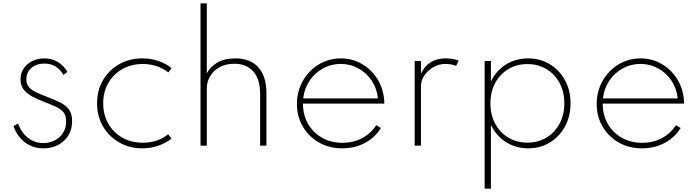

<svg xmlns="http://www.w3.org/2000/svg" viewBox="-20 -881 4226 1161"><path d="M242.5 16Q291.5 16 330.8 -4.2Q370 -24.5 393 -61.5Q416 -98.5 416 -148Q416 -193 397 -218.8Q378 -244.5 343 -261.8Q308 -279 260.5 -297Q226.5 -310 199 -322.8Q171.5 -335.5 155.5 -354Q139.5 -372.5 139.5 -402Q139.5 -444 170 -470.2Q200.5 -496.5 248.5 -496.5Q325 -496.5 363 -428L388 -446Q365.5 -485 329.2 -506.5Q293 -528 248.5 -528Q207.5 -528 174.8 -511.5Q142 -495 123 -466.5Q104 -438 104 -401.5Q104 -362.5 124.8 -337.5Q145.5 -312.5 177.2 -296.2Q209 -280 242 -267Q286 -250 316.8 -236.2Q347.5 -222.5 363.8 -202.5Q380 -182.5 380 -146.5Q380 -106.5 361 -77Q342 -47.5 310.5 -31.8Q279 -16 242 -16Q190 -16 149.8 -47Q109.5 -78 89 -134L61.5 -118.5Q85 -54 132.2 -19Q179.5 16 242.5 16Z M841 16Q892 16 937 0.2Q982 -15.5 1017.5 -43L996.5 -69Q934 -18 843.5 -18Q773.5 -18 719.2 -49Q665 -80 634.5 -134Q604 -188 604 -256Q604 -325 634.8 -378.8Q665.5 -432.5 719.5 -463.2Q773.5 -494 843 -494Q933 -494 997.5 -443L1017.5 -469Q982.5 -497 937.2 -512.5Q892 -528 841 -528Q763.5 -528 701.5 -493.2Q639.5 -458.5 603.2 -397Q567 -335.5 567 -256Q567 -177 603.5 -115.5Q640 -54 702 -19Q764 16 841 16Z M1192.5 0H1230.5V-347Q1230.5 -385.5 1250 -419.2Q1269.5 -453 1306.8 -474.2Q1344 -495.5 1396.5 -495.5Q1471 -495.5 1512 -448.5Q1553 -401.5 1553 -312V0H1591V-317.5Q1591 -420.5 1541.8 -474.2Q1492.5 -528 1403 -528Q1335 -528 1291.2 -500.8Q1247.5 -473.5 1230.5 -436.5V-861H1192.5Z M2050 16Q2124.5 16 2185.8 -16.2Q2247 -48.5 2283.5 -107L2254.5 -124Q2222.5 -73.5 2169.5 -45.5Q2116.5 -17.5 2051 -17.5Q1981.5 -17.5 1927.5 -48Q1873.5 -78.5 1842.8 -132.2Q1812 -186 1812 -254.5H2303.5Q2303.5 -259.5 2303.8 -262.8Q2304 -266 2303.5 -270.5Q2298.5 -345 2262.2 -403Q2226 -461 2168 -494.5Q2110 -528 2039.5 -528Q1985.5 -528 1937.8 -507Q1890 -486 1853.5 -448.5Q1817 -411 1796.2 -361Q1775.5 -311 1775.5 -253Q1775.5 -177.5 1810.8 -116.5Q1846 -55.5 1908 -19.8Q1970 16 2050 16ZM1813.5 -286Q1820 -345.5 1851.8 -392.8Q1883.5 -440 1932.8 -467.2Q1982 -494.5 2040.5 -494.5Q2098.5 -494.5 2147.5 -467.2Q2196.5 -440 2228 -393Q2259.5 -346 2265.5 -286Z M2487.5 0H2525.5V-360.5Q2525.5 -395 2546.5 -425.5Q2567.5 -456 2601 -475.2Q2634.5 -494.5 2672 -494.5Q2708.5 -494.5 2738 -482.5L2753.5 -514.5Q2719.5 -528 2675 -528Q2569 -528 2525.5 -435.5V-512H2487.5Z M2910.5 260H2948.5V-126Q2980 -59.5 3039.8 -21.8Q3099.5 16 3173.5 16Q3247.5 16 3305.2 -19.5Q3363 -55 3396.5 -116.5Q3430 -178 3430 -256Q3430 -334.5 3396.5 -395.8Q3363 -457 3305 -492.5Q3247 -528 3173 -528Q3099 -528 3039.2 -490.8Q2979.5 -453.5 2948.5 -387.5V-512H2910.5ZM3169 -18.5Q3104 -18.5 3053.5 -49Q3003 -79.5 2974.2 -133.2Q2945.5 -187 2945.5 -256Q2945.5 -325.5 2974.2 -379Q3003 -432.5 3053.5 -463Q3104 -493.5 3169 -493.5Q3234 -493.5 3284.5 -463Q3335 -432.5 3363.8 -379Q3392.5 -325.5 3392.5 -256Q3392.5 -187 3363.5 -133.2Q3334.5 -79.5 3284.2 -49Q3234 -18.5 3169 -18.5Z M3862.5 16Q3937 16 3998.2 -16.2Q4059.5 -48.5 4096 -107L4067 -124Q4035 -73.5 3982 -45.5Q3929 -17.5 3863.5 -17.5Q3794 -17.5 3740 -48Q3686 -78.5 3655.2 -132.2Q3624.5 -186 3624.5 -254.5H4116Q4116 -259.5 4116.2 -262.8Q4116.5 -266 4116 -270.5Q4111 -345 4074.8 -403Q4038.5 -461 3980.5 -494.5Q3922.5 -528 3852 -528Q3798 -528 3750.2 -507Q3702.5 -486 3666 -448.5Q3629.5 -411 3608.8 -361Q3588 -311 3588 -253Q3588 -177.5 3623.2 -116.5Q3658.5 -55.5 3720.5 -19.8Q3782.5 16 3862.5 16ZM3626 -286Q3632.5 -345.5 3664.2 -392.8Q3696 -440 3745.2 -467.2Q3794.5 -494.5 3853 -494.5Q3911 -494.5 3960 -467.2Q4009 -440 4040.5 -393Q4072 -346 4078 -286Z"/></svg>

Font: Spartan ExtraLight
Style: Regular
Weight: 200
Designer: Matt Bailey, Mirko Velimirovic
Foundry: Matt Bailey
Version: Version 1.003; ttfautohint (v1.8.3)